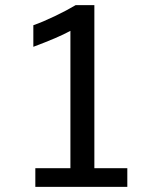

<svg xmlns="http://www.w3.org/2000/svg" viewBox="-20 -731 641 751"><path d="M478 0V-73.2H349.1V-710.9H275.9C252.9 -697.3 225.6 -682.6 193.8 -667.5C162.1 -652.3 134.3 -640.6 110.4 -632.3V-547.9C174.3 -571.8 222.7 -592.3 255.4 -610.4V-73.2H118.2V0Z"/></svg>

Font: Ride
Style: Regular
Weight: 400
Version: Version 3.000